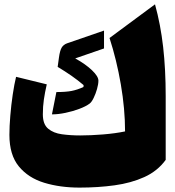

<svg xmlns="http://www.w3.org/2000/svg" viewBox="-20 -854 808 886"><path d="M744.6 -116.2Q707 -64.5 646 -36.9Q585 -9.3 508.5 1.2Q432.1 11.7 347.2 11.7Q257.3 11.7 183.8 -10.7Q110.4 -33.2 66.9 -86.2Q23.4 -139.2 23.4 -231.4Q23.4 -271 27.6 -320.6Q31.7 -370.1 38.8 -418Q45.9 -465.8 54.2 -499.5L195.8 -464.8Q187 -426.3 182.4 -394.3Q177.7 -362.3 177.7 -326.2Q177.7 -280.8 202.1 -260.3Q226.6 -239.7 265.9 -234.4Q305.2 -229 350.1 -229Q397.9 -229 455.3 -233.6Q512.7 -238.3 557.1 -247.6Q557.1 -351.1 537.6 -464.6Q518.1 -578.1 485.4 -678.7L695.3 -834Q721.2 -740.2 732.9 -636.7Q744.6 -533.2 744.6 -410.6ZM460 -712.9V-630.4L327.1 -584.5Q375 -558.1 404.5 -529.8Q434.1 -501.5 434.1 -481.9Q434.1 -465.3 427.7 -443.1Q421.4 -420.9 412.1 -401.9Q402.8 -382.8 393.6 -376Q376 -362.8 345.9 -351.6Q315.9 -340.3 282.2 -333.3Q248.5 -326.2 219.7 -326.2L240.2 -429.2Q283.2 -429.2 310.1 -434.3Q336.9 -439.5 365.2 -452.6L365.7 -461.4Q339.8 -483.4 310.1 -504.2Q280.3 -524.9 246.1 -545.4L252 -588.4Q256.3 -620.1 264.6 -634.3Q272.9 -648.4 290 -654.3Z"/></svg>

Font: Pinar-DS1-FD Black
Style: Regular
Weight: 900
Designer: Amin Abedi
Version: Version 2.000